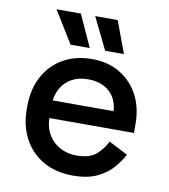

<svg xmlns="http://www.w3.org/2000/svg" viewBox="-80 -764 745 847"><g transform="rotate(10 292.0 -341.0)"><path d="M302 14Q227 14 171 -17.5Q115 -49 83.5 -106.5Q52 -164 52 -240V-252Q52 -329 83 -386.5Q114 -444 169.5 -475.5Q225 -507 298 -507Q369 -507 422.5 -475.5Q476 -444 506 -388Q536 -332 536 -257V-218H157Q159 -153 200.5 -114.5Q242 -76 304 -76Q362 -76 391.5 -102Q421 -128 437 -162L522 -118Q508 -90 481.5 -59Q455 -28 412 -7Q369 14 302 14ZM158 -297H431Q427 -353 391 -384.5Q355 -416 297 -416Q239 -416 202.5 -384.5Q166 -353 158 -297ZM193 -553 105 -696H214L279 -553ZM348 -553 278 -696H379L432 -553Z"/></g></svg>

Font: Space Grotesk Medium
Style: Regular
Weight: 500
Designer: Florian Karsten
Foundry: Florian Karsten
Version: Version 2.000